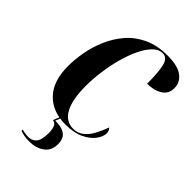

<svg xmlns="http://www.w3.org/2000/svg" viewBox="-281 -830 1170 1170"><g transform="rotate(45 304.0 -244.5)"><path d="M294 10Q183 10 118.5 -57.5Q54 -125 54 -254Q54 -310 65.5 -374Q77 -438 103.5 -500.5Q130 -563 174 -614.5Q218 -666 283.5 -697Q349 -728 439 -728Q526 -728 567 -697Q608 -666 608 -616Q608 -567 568.5 -542.5Q529 -518 471 -518Q471 -615 459 -666Q447 -717 407 -717Q373 -717 344 -687.5Q315 -658 291.5 -609Q268 -560 251 -498.5Q234 -437 225 -371Q216 -305 216 -244Q216 -126 249.5 -65.5Q283 -5 346 -5Q385 -5 413.5 -28Q442 -51 461.5 -87.5Q481 -124 496 -166Q503 -159 507 -151Q511 -143 511 -130Q511 -102 487 -69Q463 -36 415 -13Q367 10 294 10ZM214 239Q186 239 167.5 235.5Q149 232 132 226L134 216Q148 220 162.5 222Q177 224 187 224Q219 224 239.5 202Q260 180 260 116Q260 90 252.5 69Q245 48 222 44L243 -8H253L234 37Q280 37 305 49Q330 61 339 81Q348 101 348 126Q348 183 308 211Q268 239 214 239Z"/></g></svg>

Font: Noto Serif Display ExtraCondensed ExtraBold
Style: Italic
Weight: 800
Width: 2
Italic angle: -12°
Designer: Monotype Design Team
Foundry: Monotype Imaging Inc.
Version: Version 2.009